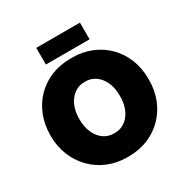

<svg xmlns="http://www.w3.org/2000/svg" viewBox="-200 -1054 1199 1237"><g transform="rotate(-30 399.5 -435.0)"><path d="M238 -763H563V-887H238ZM35 -345C35 -144 186 17 392 17H407C615 17 764 -139 764 -343V-357C764 -561 615 -717 407 -717H392C183 -717 35 -561 35 -355ZM249 -345V-355C249 -468 316 -541 393 -541H406C484 -541 550 -468 550 -355V-345C550 -231 484 -159 406 -159H393C316 -159 249 -231 249 -345Z"/></g></svg>

Font: Fixel Display Black
Style: Regular
Weight: 900
Designer: AlfaBravo + MacPaw
Foundry: Kyrylo Tkachov, Marchela Mozhyna, Serhii Makarenko, Maria Weinstein, Zakhar Kryvoshyya
Version: Version 1.211